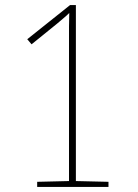

<svg xmlns="http://www.w3.org/2000/svg" viewBox="-20 -734 540 754"><path d="M126 0V-20L251 -23V-565Q251 -602 251 -629.5Q251 -657 252 -683Q241 -672 230 -663Q219 -654 204 -641L104 -560L87 -580L255 -714H278V-23L406 -20V0Z"/></svg>

Font: Noto Sans Mono ExtraCondensed Thin
Style: Regular
Weight: 100
Width: 2
Designer: Monotype Design Team
Foundry: Monotype Imaging Inc.
Version: Version 2.014; ttfautohint (v1.8.4.7-5d5b)